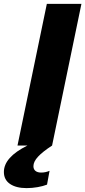

<svg xmlns="http://www.w3.org/2000/svg" viewBox="-82 -749 439 988"><path d="M159 -729H337L186 0Q137 32 113.5 57.5Q90 83 90 106Q90 122 100.5 130.5Q111 139 130 139Q152 139 173 130L160 201Q140 209 111.5 214Q83 219 55 219Q1 219 -30.5 197.5Q-62 176 -62 136Q-62 60 59 0H8Z"/></svg>

Font: Mona Sans ExtraBold
Style: Italic
Weight: 800
Italic angle: -11.7°
Designer: Deni Anggara
Foundry: GitHub
Version: Version 2.000